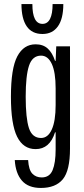

<svg xmlns="http://www.w3.org/2000/svg" viewBox="-20 -752 417 949"><path d="M53 39H119Q122 88 140 106.5Q158 125 186 125Q225 125 240 89Q255 53 255 -13V-98H252Q226 -15 156 -15Q95 -15 64.5 -76.5Q34 -138 34 -274Q34 -414 65.5 -473.5Q97 -533 156 -533Q193 -533 216 -512Q239 -491 252 -451H255L258 -523H326V-18Q326 91 290.5 134Q255 177 182 177Q120 177 88.5 141Q57 105 53 39ZM255 -233V-315Q255 -395 236 -436Q217 -477 183 -477Q140 -477 123.5 -427.5Q107 -378 107 -274Q107 -168 123 -119Q139 -70 183 -70Q217 -70 236 -112Q255 -154 255 -233ZM86 -732H140Q140 -634 190 -634Q215 -634 227.5 -659Q240 -684 240 -732H293Q293 -659 266 -621.5Q239 -584 190 -584Q138 -584 112 -622Q86 -660 86 -732Z"/></svg>

Font: Mona Sans Condensed
Style: Regular
Weight: 400
Width: 3
Designer: Deni Anggara
Foundry: GitHub
Version: Version 2.000